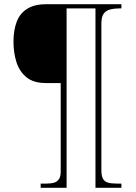

<svg xmlns="http://www.w3.org/2000/svg" viewBox="-20 -780 645 911"><path d="M173 111V91H201Q223 91 237.5 86.5Q252 82 260 69.5Q268 57 268 34V-386H197Q139 -386 105.5 -413.5Q72 -441 58 -485.5Q44 -530 44 -582Q44 -636 59 -676Q74 -716 108.5 -738Q143 -760 199 -760H556V-740H543Q521 -740 502 -735Q483 -730 472 -715Q461 -700 461 -668V27Q461 53 468 67Q475 81 490.5 86Q506 91 532 91H556V111H433V-740H296V111Z"/></svg>

Font: Noto Serif Khmer Thin
Style: Regular
Weight: 250
Version: Version 2.003